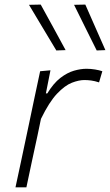

<svg xmlns="http://www.w3.org/2000/svg" viewBox="-20 -798 469 818"><path d="M46 0Q58 -56 69 -107.2Q80 -158.5 93 -220.5L103.5 -270Q113 -315.5 125.2 -373.5Q137.5 -431.5 151 -494.5L195 -498.5L175.5 -400H181.5Q208 -443.5 237.2 -466Q266.5 -488.5 295.2 -496.8Q324 -505 348.5 -505Q366.5 -505 384.8 -502Q403 -499 416 -494.5L402 -447Q383.5 -453 368.5 -455Q353.5 -457 339.5 -457Q316 -457 286.2 -445.5Q256.5 -434 223 -398.8Q189.5 -363.5 154.5 -291.5L139.5 -219.5Q126.5 -159 115.2 -107.2Q104 -55.5 92.5 0ZM220 -583Q191 -631.5 161.8 -680Q132.5 -728.5 103.5 -777.5L153.5 -778.5Q180 -731 206.5 -682Q233 -633 259.5 -584.5ZM392 -583Q367.5 -632 343.2 -681Q319 -730 295.5 -777.5L343.5 -778.5Q364.5 -731 386 -682Q407.5 -633 429 -584.5Z"/></svg>

Font: Commissioner ExtraLight
Style: Italic
Weight: 200
Italic angle: -12°
Designer: Kostas Bartsokas
Foundry: Kostas Bartsokas
Version: Version 1.000; ttfautohint (v1.8.3)